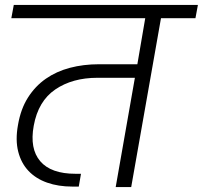

<svg xmlns="http://www.w3.org/2000/svg" viewBox="-20 -760 824 780"><path d="M36 -740H784L774 -686H634L513 0H450L528 -444H376Q274 -444 204.5 -396.5Q135 -349 117 -249Q100 -156 143.5 -105Q187 -54 287 -54H309L300 -2H274Q217 -2 171.5 -18Q126 -34 96 -65.5Q66 -97 54 -144Q42 -191 53 -252Q64 -317 93.5 -363.5Q123 -410 166 -440Q209 -470 264 -484.5Q319 -499 382 -499H538L570 -686H26Z"/></svg>

Font: SVN-Poppins Light
Style: Italic
Weight: 300
Italic angle: -10°
Designer: Ninad Kale (Devanagari), Jonny Pinhorn (Latin)
Foundry: Indian Type Foundry
Version: Version 3.002 2017; ttfautohint (v1.8.3)